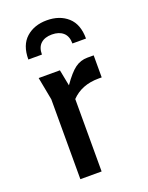

<svg xmlns="http://www.w3.org/2000/svg" viewBox="-144 -842 709 917"><g transform="rotate(-20 210.0 -384.0)"><path d="M364 -534V-422H348Q262 -422 210 -368V0H102V-406L80 -522H188L204 -440Q241 -493 269 -513.5Q297 -534 332 -534ZM210 -768Q275 -768 316 -731.5Q357 -695 357 -622H288Q288 -659 267 -677.5Q246 -696 210 -696Q174 -696 153.5 -677.5Q133 -659 133 -622H64Q64 -695 105 -731.5Q146 -768 210 -768Z"/></g></svg>

Font: Amiko SemiBold
Style: Regular
Weight: 600
Designer: Pablo Impallari, Rodrigo Fuenzalida, Andres Torresi
Foundry: Impallari Type
Version: Version 1.001; ttfautohint (v1.3)